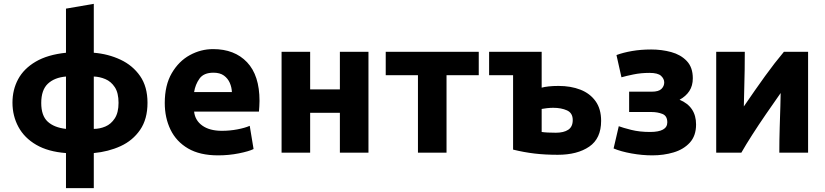

<svg xmlns="http://www.w3.org/2000/svg" viewBox="-20 -796 4303 1001"><path d="M324 185V2Q231 -5 169 -41Q107 -77 76 -134.5Q45 -192 45 -261Q45 -328 74.5 -383Q104 -438 166 -474.5Q228 -511 324 -521V-751L469 -776V-521Q544 -515 608 -485Q672 -455 710.5 -399.5Q749 -344 749 -260Q749 -175 710.5 -119Q672 -63 608.5 -34Q545 -5 469 2V185ZM324 -124V-397Q264 -392 229.5 -359.5Q195 -327 195 -259Q195 -193 228.5 -162Q262 -131 324 -124ZM469 -124Q500 -124 529.5 -136.5Q559 -149 578.5 -179Q598 -209 598 -260Q598 -312 578.5 -341.5Q559 -371 529.5 -383.5Q500 -396 469 -397Z M1117 14Q1022 14 960.5 -22Q899 -58 869 -120Q839 -182 839 -259Q839 -352 875.5 -414.5Q912 -477 969.5 -508.5Q1027 -540 1091 -540Q1203 -540 1268 -471.5Q1333 -403 1333 -270Q1333 -257 1332 -241.5Q1331 -226 1330 -214H992Q997 -168 1035 -141Q1073 -114 1137 -114Q1178 -114 1217.5 -121.5Q1257 -129 1282 -140L1302 -19Q1278 -7 1225.5 3.5Q1173 14 1117 14ZM992 -316H1189Q1188 -341 1178 -364Q1168 -387 1147.5 -402Q1127 -417 1093 -417Q1042 -417 1020 -386Q998 -355 992 -316Z M1448 0V-526H1597V-330H1752V-526H1901V0H1752V-208H1597V0Z M2159 0V-404H1991V-526H2476V-404H2308V0Z M2888 11Q2822 11 2767 4.5Q2712 -2 2655 -16V-404H2530V-526H2804V-339Q2818 -343 2840.5 -345.5Q2863 -348 2892 -348Q2956 -348 3006 -328.5Q3056 -309 3085 -268.5Q3114 -228 3114 -166Q3114 -74 3052 -31.5Q2990 11 2888 11ZM2878 -104Q2919 -104 2942.5 -119.5Q2966 -135 2966 -170Q2966 -207 2936 -220.5Q2906 -234 2864 -234Q2849 -234 2831 -232Q2813 -230 2804 -228V-108Q2816 -106 2836 -105Q2856 -104 2878 -104Z M3381 14Q3328 14 3272.5 4Q3217 -6 3179 -22L3206 -138Q3227 -130 3270.5 -119Q3314 -108 3369 -108Q3459 -108 3459 -158Q3459 -192 3433.5 -202Q3408 -212 3377 -212H3260V-318H3378Q3414 -318 3428.5 -332.5Q3443 -347 3443 -366Q3443 -385 3426.5 -400.5Q3410 -416 3366 -416Q3322 -416 3283 -408Q3244 -400 3220 -393L3194 -509Q3229 -522 3275 -530Q3321 -538 3375 -538Q3430 -538 3479.5 -524.5Q3529 -511 3560.5 -478Q3592 -445 3592 -388Q3592 -349 3574 -321.5Q3556 -294 3523 -276Q3609 -240 3609 -147Q3609 -88 3576.5 -52.5Q3544 -17 3492 -1.5Q3440 14 3381 14Z M3714 0V-526H3863Q3863 -426 3860.5 -348.5Q3858 -271 3858 -241Q3918 -329 3968.5 -399Q4019 -469 4067 -526H4193V0H4043Q4043 -67 4045 -131Q4047 -195 4048.5 -243Q4050 -291 4050 -311Q4012 -257 3973.5 -201Q3935 -145 3902 -93.5Q3869 -42 3845 0Z"/></svg>

Font: Ubuntu Sans ExtraBold
Style: Regular
Weight: 800
Designer: Dalton Maag Ltd
Foundry: Dalton Maag Ltd
Version: Version 1.006; ttfautohint (v1.8.4.7-5d5b)